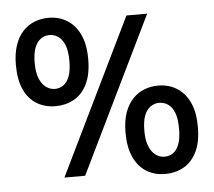

<svg xmlns="http://www.w3.org/2000/svg" viewBox="-51 -734 903 812"><g transform="rotate(-5 401.0 -328.5)"><path d="M182 -304Q136 -304 101 -325.5Q66 -347 47.5 -389Q29 -431 29 -492Q29 -540 41 -575.5Q53 -611 74.5 -634Q96 -657 124 -668Q152 -679 184 -679Q228 -679 262.5 -657.5Q297 -636 316.5 -594.5Q336 -553 336 -491Q336 -425 315 -383.5Q294 -342 259 -323Q224 -304 182 -304ZM185 -377Q204 -377 220.5 -388Q237 -399 246.5 -424Q256 -449 256 -489Q256 -533 245.5 -558Q235 -583 218 -594.5Q201 -606 181 -606Q161 -606 144.5 -594.5Q128 -583 118.5 -558.5Q109 -534 109 -494Q109 -453 119.5 -427.5Q130 -402 147.5 -389.5Q165 -377 185 -377ZM619 22Q573 22 538.5 0.5Q504 -21 485 -63Q466 -105 466 -166Q466 -215 478 -250Q490 -285 511.5 -308Q533 -331 561 -342Q589 -353 621 -353Q665 -353 699.5 -331.5Q734 -310 753.5 -268.5Q773 -227 773 -165Q773 -99 752 -57.5Q731 -16 696 3Q661 22 619 22ZM622 -51Q642 -51 658 -62Q674 -73 683.5 -97.5Q693 -122 693 -163Q693 -207 683 -232Q673 -257 656 -268.5Q639 -280 618 -280Q599 -280 582 -268.5Q565 -257 555.5 -232.5Q546 -208 546 -168Q546 -127 556.5 -101.5Q567 -76 584.5 -63.5Q602 -51 622 -51ZM192 0 513 -660H601L280 0Z"/></g></svg>

Font: Bricolage Grotesque SemiCondensed
Style: Regular
Weight: 400
Width: 4
Designer: Mathieu Triay
Foundry: Atelier Triay
Version: Version 1.001;gftools[0.9.33.dev8+g029e19f]